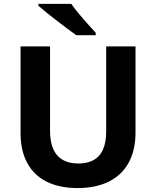

<svg xmlns="http://www.w3.org/2000/svg" viewBox="-20 -951 796 981"><path d="M85 -272V-713.9H235.8V-282.2Q235.8 -198.7 272.5 -157.2Q309.1 -115.7 379.9 -115.7Q451.7 -115.7 487.1 -156.5Q522.5 -197.3 522.5 -281.2V-713.9H672.4V-274.4Q672.4 -184.6 637.9 -120.8Q603.5 -57.1 537.1 -23.7Q470.7 9.8 376 9.8Q283.2 9.8 218 -22.9Q152.8 -55.7 118.9 -118.9Q85 -182.1 85 -272ZM176.3 -921.4V-931.2H344.2Q372.6 -888.7 469.2 -783.2V-771H370.1Q328.6 -800.3 269.8 -845.7Q210.9 -891.1 176.3 -921.4Z"/></svg>

Font: Viking Open Sans
Style: Bold
Weight: 700
Foundry: Ascender Corporation
Version: Version 2.001